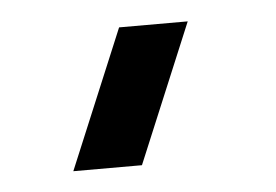

<svg xmlns="http://www.w3.org/2000/svg" viewBox="-29 29 367 255"><g transform="rotate(-5 154.5 156.5)"><path d="M151.5 248.5H60L137.2 63.5H228.7Z"/></g></svg>

Font: Manrope ExtraLight
Style: Regular
Weight: 200
Designer: Mikhail Sharanda
Foundry: Mikhail Sharanda
Version: Version 4.505